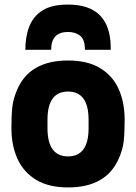

<svg xmlns="http://www.w3.org/2000/svg" viewBox="-20 -808 596 841"><path d="M30 0ZM278 13Q193 13 138 -20.5Q83 -54 56.5 -112.5Q30 -171 30 -247Q30 -302 34 -339Q38 -376 56 -417Q111 -543 278 -543Q364 -543 419 -509.5Q474 -476 500 -417.5Q526 -359 526 -283Q526 -228 522 -190.5Q518 -153 500 -113Q445 13 278 13ZM278 -123Q368 -123 368 -247V-283Q368 -407 278 -407Q188 -407 188 -283V-247Q188 -123 278 -123ZM465 -590H352Q352 -635 331 -651.5Q310 -668 278 -668Q204 -668 204 -590H91Q91 -648 108.5 -692.5Q126 -737 166.5 -762.5Q207 -788 278 -788Q463 -788 465 -601Z"/></svg>

Font: Tanohe Sans
Style: Bold
Weight: 700
Designer: Village Type and Design LLC & Cristiano Sobral
Foundry: Cooper Hewitt Smithsonian Design Museum
Version: Version 1.00;September 29, 2021;FontCreator 13.0.0.2655 64-b